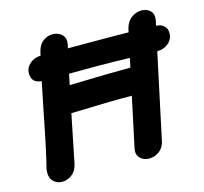

<svg xmlns="http://www.w3.org/2000/svg" viewBox="-104 -833 1010 949"><g transform="rotate(-15 401.5 -358.5)"><path d="M723 -502Q756 -502 779.5 -522.5Q803 -543 803 -573Q803 -596 789 -609.5Q775 -623 751 -625Q646 -630 454 -630H162Q127 -630 103.5 -609.5Q80 -589 80 -560Q80 -507 139 -507L422 -508Q461 -508 503 -507Q543 -506 588 -505Q664 -502 723 -502ZM182 -69Q199 -150 232 -316Q439 -323 543 -322L489 -69Q483 -42 494 -25.5Q505 -9 524.5 -3Q544 3 566 -2Q588 -7 605.5 -23.5Q623 -40 629 -69Q738 -582 753 -647Q760 -681 743.5 -698.5Q727 -716 700 -717Q673 -718 648 -701Q623 -684 613 -649Q596 -569 572 -458Q466 -458 260 -452Q284 -570 302 -646Q309 -679 292 -697Q275 -715 248 -717Q221 -719 196.5 -702.5Q172 -686 163 -650Q140 -555 100 -352Q60 -148 42 -82Q36 -42 53.5 -21.5Q71 -1 98.5 0Q126 1 150 -16.5Q174 -34 182 -69Z"/></g></svg>

Font: Balsamiq Sans
Style: Bold Italic
Weight: 700
Italic angle: -12°
Designer: Michael Angeles
Foundry: Balsamiq SRL
Version: Version 1.020; ttfautohint (v1.8.4.7-5d5b);gftools[0.9.26]